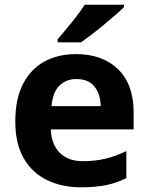

<svg xmlns="http://www.w3.org/2000/svg" viewBox="-20 -786 631 816"><path d="M303 -556Q416 -556 482 -491.5Q548 -427 548 -308V-236H196Q198 -173 233.5 -137Q269 -101 332 -101Q385 -101 428 -111.5Q471 -122 517 -144V-29Q477 -9 432.5 0.5Q388 10 325 10Q243 10 180 -20.5Q117 -51 81 -113Q45 -175 45 -269Q45 -365 77.5 -428.5Q110 -492 168 -524Q226 -556 303 -556ZM304 -450Q261 -450 232.5 -422Q204 -394 199 -335H408Q407 -385 382 -417.5Q357 -450 304 -450ZM507 -756Q493 -742 470 -722Q447 -702 420.5 -680Q394 -658 368.5 -638.5Q343 -619 324 -606H225V-619Q241 -638 262.5 -663.5Q284 -689 305 -716.5Q326 -744 340 -766H507Z"/></svg>

Font: RS Noto Sans
Style: Bold
Weight: 700
Designer: Monotype Design Team
Foundry: Monotype Imaging Inc.
Version: Version 3.10